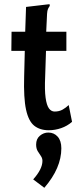

<svg xmlns="http://www.w3.org/2000/svg" viewBox="-20 -608 390 914"><path d="M212 12Q170 12 143 -9.5Q116 -31 104 -86Q92 -141 95 -244L98 -366H34L35 -457H100L104 -575L206 -587L216 -588L217 -580Q212 -573 208.5 -565.5Q205 -558 204 -542L200 -457H296V-366H199L195 -243Q192 -179 197 -143Q202 -107 213 -92Q224 -77 240 -77Q262 -77 278.5 -86.5Q295 -96 307 -108L323 -28Q300 -8 271 2Q242 12 212 12ZM191 286 138 246Q182 197 182 158Q182 145 174.5 134.5Q167 124 159.5 111.5Q152 99 152 80Q152 53 170 38Q188 23 210 23Q237 23 254.5 42.5Q272 62 272 98Q272 192 191 286Z"/></svg>

Font: Inconsolata ExtraCondensed ExtraBold
Style: Regular
Weight: 800
Width: 2
Monospace: yes
Designer: Raph Levien, Cyreal, Brenton Simpson
Foundry: Raph Levien, Cyreal, Google
Version: Version 3.001; ttfautohint (v1.8.2.53-6de2)